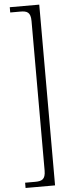

<svg xmlns="http://www.w3.org/2000/svg" viewBox="-70 -806 449 1200"><g transform="rotate(-5 154.0 -206.0)"><path d="M225 -773H40V-740H103C145 -740 168 -731 168 -675V263C168 319 145 328 102 328H40V361H225Z"/></g></svg>

Font: Noto Serif Telugu Light
Style: Regular
Weight: 300
Designer: Jelle Bosma - Monotype Design Team
Foundry: Monotype Imaging Inc.
Version: Version 2.005